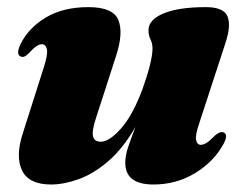

<svg xmlns="http://www.w3.org/2000/svg" viewBox="-20 -492 666 525"><path d="M591.5 -130Q605 -124 591 -98Q564 -49 512.8 -18.2Q461.5 12.5 399.5 12.5Q322.5 12.5 322.5 -47Q322.5 -67.5 331.5 -93.2Q340.5 -119 350.5 -145Q316 -85.5 275.8 -51Q235.5 -16.5 195 -2Q154.5 12.5 119.5 12.5Q58.5 12.5 40 -26.5Q21.5 -65.5 43.5 -131L99.5 -307Q111.5 -344 108.2 -357.5Q105 -371 94.5 -371Q80.5 -371 59.5 -347Q51 -339 46.2 -337.2Q41.5 -335.5 36.5 -337.5Q22.5 -343.5 37 -373Q58.5 -416 105.5 -444.2Q152.5 -472.5 222 -472.5Q289.5 -472.5 303.8 -437Q318 -401.5 297 -338L243.5 -172.5Q231 -135.5 234.2 -120Q237.5 -104.5 255.5 -104.5Q279 -104.5 311.2 -141Q343.5 -177.5 370 -249.5Q382.5 -284 389.8 -313.2Q397 -342.5 397 -359Q397 -373.5 391.5 -384.2Q386 -395 386 -409.5Q386 -438 427 -455.2Q468 -472.5 543 -472.5Q592 -472.5 602.2 -447Q612.5 -421.5 596 -373L524.5 -154Q513.5 -122.5 516.2 -109.2Q519 -96 529 -96Q536.5 -96 545 -101.5Q553.5 -107 568.5 -122Q582 -133.5 591.5 -130Z"/></svg>

Font: Fraunces 72pt S000 Black
Style: Italic
Weight: 900
Italic angle: -16°
Version: Version 1.000; ttfautohint (v1.8.3)